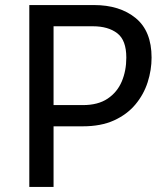

<svg xmlns="http://www.w3.org/2000/svg" viewBox="-20 -740 660 760"><path d="M152 -240V-324H308Q368 -324 406 -349.5Q444 -375 462 -417.5Q480 -460 480 -512Q480 -581 444 -608.5Q408 -636 348 -636H152V-720H352Q454 -720 517 -668.5Q580 -617 580 -512Q580 -463 564.5 -414.5Q549 -366 516 -326.5Q483 -287 431.5 -263.5Q380 -240 308 -240ZM96 0V-720H192V0Z"/></svg>

Font: Kufam
Style: Regular
Weight: 400
Designer: Wael Morcos, Artur Schmal
Foundry: Original Type
Version: Version 1.301; ttfautohint (v1.8.3)